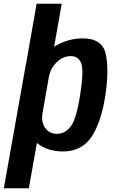

<svg xmlns="http://www.w3.org/2000/svg" viewBox="-76 -805 614 1025"><path d="M-55.5 200 62.5 -463.5H63L119.5 -785H253.5L213 -555.5Q213.5 -556 214 -556Q283.5 -600 366.5 -600Q468.5 -600 487.8 -519.5Q507 -439 487.5 -303.5Q467 -159 414.8 -77.8Q362.5 3.5 261 3.5Q177.5 3.5 123.5 -40Q122 -41 121 -42L78 200ZM185 -394.5 150 -195Q144.5 -151.5 165 -122.5Q187.5 -90.5 228 -90.5Q271 -90.5 301.5 -129.8Q332 -169 352.5 -302Q372 -426.5 358 -466Q344 -505.5 301 -505.5Q260.5 -505.5 227 -473Q194 -441.5 185 -394.5Z"/></svg>

Font: Anybody SemiBold
Style: Italic
Weight: 600
Italic angle: -10°
Designer: Tyler Finck
Foundry: Etcetera Type Company
Version: Version 1.010; ttfautohint (v1.8.3) -l 8 -r 50 -G 200 -x 14 